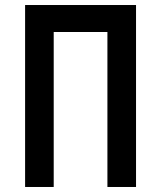

<svg xmlns="http://www.w3.org/2000/svg" viewBox="-20 -745 640 765"><path d="M80 -725H522V0H408V-617.5H194V0H80Z"/></svg>

Font: JuliaMono SemiBold
Style: Regular
Weight: 600
Monospace: yes
Designer: cormullion
Foundry: corm
Version: Version 0.055; ttfautohint (v1.8.4)